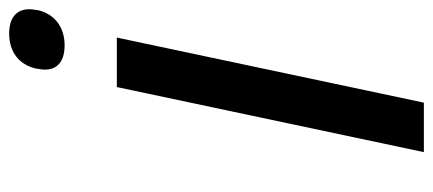

<svg xmlns="http://www.w3.org/2000/svg" viewBox="-283 -662 945 419"><g transform="rotate(-90 189.5 -452.5)"><path d="M209 -670 67 0H175L317 -670ZM249 -843C241 -807 258 -784 300 -784C341 -784 369 -807 377 -843V-845C385 -882 367 -905 326 -905C284 -905 257 -882 249 -845Z"/></g></svg>

Font: LT Wave Text Medium Italic
Style: Regular
Weight: 500
Designer: Daniel Lyons
Version: Version 2.5 (Glyphs App)